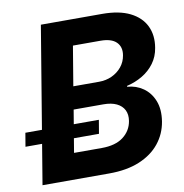

<svg xmlns="http://www.w3.org/2000/svg" viewBox="-110 -805 847 882"><g transform="rotate(-10 313.5 -364.0)"><path d="M17.6 0 138.2 -727.5H423.8Q502.9 -727.5 553.5 -702.4Q604 -677.2 625.2 -633.1Q646.5 -588.9 636.7 -531.7Q630.4 -491.7 607.9 -461.2Q585.4 -430.7 552 -410.9Q518.6 -391.1 479 -381.8V-377.9Q520.5 -375 553.2 -352.1Q585.9 -329.1 601.8 -288.8Q617.7 -248.5 608.9 -192.9Q599.6 -136.2 564.7 -92.8Q529.8 -49.3 470.7 -24.7Q411.6 0 329.1 0ZM186 -121.1H315.4Q379.4 -121.1 416 -148.9Q452.6 -176.8 460 -221.7Q464.8 -251 454.1 -272.5Q443.4 -293.9 418.9 -305.7Q394.5 -317.4 357.4 -317.4H218.8ZM235.8 -422.9H356Q388.2 -422.9 415.5 -435.3Q442.9 -447.8 461.7 -470.5Q480.5 -493.2 485.4 -523.9Q491.7 -562 468.8 -584.7Q445.8 -607.4 394.5 -607.4H266.6ZM-28.8 -187.5 -18.1 -251H324.7L314 -187.5Z"/></g></svg>

Font: Inter 20pt
Style: Bold Italic
Weight: 700
Italic angle: -9.3988°
Version: Version 4.001;git-66647c0bb